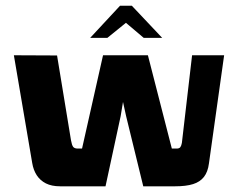

<svg xmlns="http://www.w3.org/2000/svg" viewBox="-20 -654 837 674"><path d="M190.8 0Q161.4 0 141.1 -10.2Q120.9 -20.5 109 -38.8Q97.1 -57.2 93.1 -81.7L28.7 -460L180.3 -459.3L229.3 -161.3Q232.2 -144.8 236.7 -138.7Q241.2 -132.5 253 -132.5H268L341.7 -460H499.2L583.2 -132.5H600.4Q609.4 -132.5 613.1 -137.5Q616.8 -142.6 618.5 -152.6L654.3 -460H766.8L713.4 -79.8Q709.7 -50.8 696 -33Q682.2 -15.3 657.7 -7.7Q633.2 0 595.3 0H482.9L422.7 -246.4L411.8 -296.1L403.5 -246.1L350.4 0ZM296.5 -521 401.4 -633.9H442.8L549.4 -521H484.6L422.1 -573.9L356.8 -521Z"/></svg>

Font: Genos Thin
Style: Regular
Weight: 100
Designer: Robert E. Leuschke
Foundry: Robert E. Leuschke
Version: Version 1.010